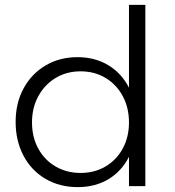

<svg xmlns="http://www.w3.org/2000/svg" viewBox="-20 -762 718 786"><path d="M575 -742V0H508V-120Q478 -61 424 -28.5Q370 4 298 4Q224 4 166 -30Q108 -64 76 -125Q44 -186 44 -263Q44 -340 76.5 -400Q109 -460 166.5 -494Q224 -528 297 -528Q369 -528 423.5 -495Q478 -462 508 -403V-742ZM508 -261Q508 -321 482.5 -368.5Q457 -416 412 -443Q367 -470 310 -470Q253 -470 208 -443Q163 -416 137 -368.5Q111 -321 111 -261Q111 -201 136.5 -154Q162 -107 207.5 -80.5Q253 -54 310 -54Q367 -54 412 -80.5Q457 -107 482.5 -154Q508 -201 508 -261Z"/></svg>

Font: TypoPRO Montserrat Alternates
Style: Regular
Weight: 300
Designer: Julieta Ulanovsky
Foundry: Julieta Ulanovsky
Version: Version 6.001